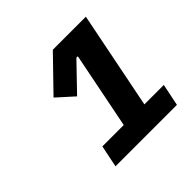

<svg xmlns="http://www.w3.org/2000/svg" viewBox="-109 -793 559 559"><g transform="rotate(-45 171.0 -513.5)"><path d="M66 -329 80 -397H168L215 -633H209L131 -552L80 -598L177 -698H313L253 -397H333L319 -329Z"/></g></svg>

Font: IBM Plex Sans SmBld
Style: Italic
Weight: 600
Italic angle: -11°
Designer: Mike Abbink, Paul van der Laan, Pieter van Rosmalen
Foundry: Bold Monday
Version: Version 3.005